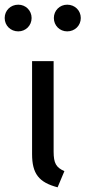

<svg xmlns="http://www.w3.org/2000/svg" viewBox="-47 -788 365 820"><path d="M31 -768C-2 -768 -27 -743 -27 -711C-27 -679 -2 -654 31 -654C63 -654 88 -679 88 -711C88 -743 63 -768 31 -768ZM240 -768C208 -768 183 -743 183 -711C183 -679 208 -654 240 -654C273 -654 298 -679 298 -711C298 -743 273 -768 240 -768ZM182 -527H90V-130C90 -46 119 -9 199 12L228 -57C193 -73 182 -90 182 -141Z"/></svg>

Font: Fira Sans
Style: Regular
Weight: 400
Designer: Carrois Corporate & Edenspiekermann AG
Foundry: Carrois Corporate GbR & Edenspiekermann AG
Version: Version 4.203